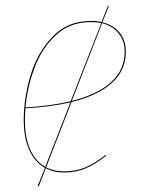

<svg xmlns="http://www.w3.org/2000/svg" viewBox="-20 -601 501 679"><path d="M233 -240 143 -9Q171 5 207 5Q248 5 281.5 -9Q315 -23 353 -53L355 -50Q317 -20 283 -5.5Q249 9 207 9Q169 9 142 -6L117 58L113 57L139 -7Q103 -28 83.5 -70.5Q64 -113 64 -177Q64 -254 88 -334.5Q112 -415 165.5 -471Q219 -527 301 -527Q323 -527 339 -523L362 -581L365 -580L342 -522Q380 -513 402.5 -486Q425 -459 425 -418Q425 -352 375.5 -307.5Q326 -263 233 -240ZM70 -221Q164 -227 230 -243L338 -519Q322 -523 301 -523Q228 -523 178.5 -477.5Q129 -432 103 -363.5Q77 -295 70 -221ZM341 -519 234 -244Q325 -267 373 -310.5Q421 -354 421 -418Q421 -457 399 -483.5Q377 -510 341 -519ZM229 -239Q160 -223 70 -218Q68 -188 68 -177Q68 -115 86.5 -73Q105 -31 140 -11Z"/></svg>

Font: Fira Sans Condensed Four
Style: Italic
Weight: 100
Width: 3
Italic angle: -8°
Designer: bBox Type GmbH & Carrois Corporate GbR & Edenspiekermann AG
Foundry: bBox Type GmbH & Carrois Corporate GbR & Edenspiekermann AG
Version: Version 4.301